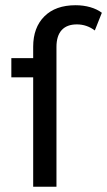

<svg xmlns="http://www.w3.org/2000/svg" viewBox="-20 -708 406 728"><path d="M322 -680.8C304.8 -685.7 286.4 -688.2 266.8 -688.2C215.9 -688.2 176.3 -674.1 148.1 -645.8C119.9 -617.6 105.8 -579.3 105.8 -530.8V-487.6H23V-414.9H105.8V0H194.1V-529.9C194.1 -558.1 200.7 -579.4 213.9 -593.9C227.1 -608.3 246.3 -615.5 271.4 -615.5C296.5 -615.5 319.2 -607.8 339.5 -592.5L366.2 -659.6C353.9 -668.8 339.2 -675.9 322 -680.8Z"/></svg>

Font: Montserrat Ace
Style: Regular
Weight: 500
Designer: Julieta Ulanovsky
Foundry: Julieta Ulanovsky
Version: Version 1